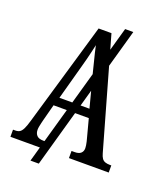

<svg xmlns="http://www.w3.org/2000/svg" viewBox="-153 -857 874 1039"><g transform="rotate(20 284.0 -338.0)"><path d="M148 84 386 -760H433L196 84ZM2 0V-41H15Q30 -41 40 -47Q50 -53 58.5 -70Q67 -87 76 -119L250 -714H324L502 -87Q507 -69 514 -59Q521 -49 532.5 -45Q544 -41 560 -41H568V0H339V-41H357Q381 -41 392.5 -51.5Q404 -62 404 -80Q404 -87 402.5 -96.5Q401 -106 398.5 -117Q396 -128 393 -138L366 -240H163L138 -145Q136 -137 133.5 -126.5Q131 -116 129 -105.5Q127 -95 127 -86Q127 -66 138.5 -53.5Q150 -41 177 -41H198V0ZM179 -289H352L302 -480Q295 -510 288 -536Q281 -562 276 -584Q271 -606 267 -624Q263 -606 258 -584Q253 -562 247 -538.5Q241 -515 234 -490Z"/></g></svg>

Font: Noto Serif ExtraCondensed
Style: Regular
Weight: 400
Width: 2
Designer: Monotype Design Team
Foundry: Monotype Imaging Inc.
Version: Version 2.013